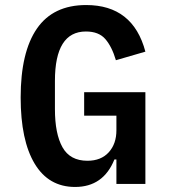

<svg xmlns="http://www.w3.org/2000/svg" viewBox="-20 -730 680 762"><path d="M442 -97H434Q390 12 278 12Q173 12 117.5 -80.5Q62 -173 62 -343Q62 -523 126.5 -616.5Q191 -710 322 -710Q508 -710 557 -525L440 -491Q424 -545 398 -575Q372 -605 321 -605Q198 -605 198 -409V-297Q198 -199 228 -145.5Q258 -92 327 -92Q381 -92 411.5 -125.5Q442 -159 442 -213V-271H314V-364H557V0H442Z"/></svg>

Font: Writer SemiBold
Style: Regular
Weight: 600
Monospace: yes
Designer: Mike Abbink, Paul van der Laan, Pieter van Rosmalen
Foundry: Bold Monday
Version: Version 2.001 2020